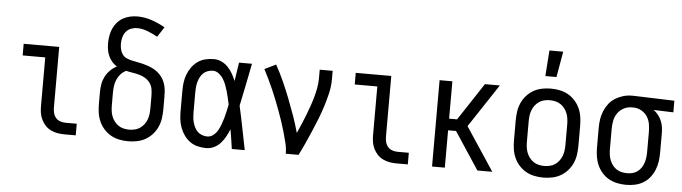

<svg xmlns="http://www.w3.org/2000/svg" viewBox="-47 -950 4095 1152"><g transform="rotate(5 2000.0 -373.5)"><path d="M366 0Q345 0 324.5 -3.5Q304 -7 285 -16Q266 -25 251.5 -40Q237 -55 227.5 -74Q218 -93 214.5 -113.5Q211 -134 211 -155V-450H75V-520H289V-155Q289 -138 293 -122Q297 -106 307.5 -93.5Q318 -81 334 -75.5Q350 -70 366 -70H434V0Z M750 8Q723 8 696 2.5Q669 -3 646 -16Q623 -29 604.5 -49.5Q586 -70 575 -94.5Q564 -119 560 -146Q556 -173 556 -200V-272Q556 -297 560.5 -321Q565 -345 576 -366Q587 -387 604.5 -404.5Q622 -422 644 -433Q627 -443 614 -458.5Q601 -474 593 -492Q585 -510 582 -529.5Q579 -549 579 -569Q579 -591 583 -613.5Q587 -636 596 -656.5Q605 -677 620 -694Q635 -711 654.5 -722Q674 -733 696 -738Q718 -743 740 -743Q785 -743 827.5 -728.5Q870 -714 908 -692L869 -632Q855 -640 840 -647Q825 -654 810 -660Q795 -666 779 -669.5Q763 -673 747 -673Q727 -673 708.5 -666Q690 -659 678 -644Q666 -629 661 -609.5Q656 -590 656 -571Q656 -554 660 -537.5Q664 -521 673.5 -507.5Q683 -494 699 -487Q715 -480 731 -476.5Q747 -473 763.5 -470Q780 -467 796.5 -463Q813 -459 828.5 -453.5Q844 -448 859 -440.5Q874 -433 887 -422.5Q900 -412 910.5 -399Q921 -386 928 -370.5Q935 -355 938.5 -339Q942 -323 943 -306Q944 -289 944 -272V-200Q944 -173 940 -146Q936 -119 925 -94.5Q914 -70 895.5 -49.5Q877 -29 854 -16Q831 -3 804 2.5Q777 8 750 8ZM750 -62Q767 -62 784 -66Q801 -70 815 -79.5Q829 -89 839.5 -103Q850 -117 856 -133Q862 -149 864 -166Q866 -183 866 -200V-272Q866 -293 863 -313.5Q860 -334 848.5 -351Q837 -368 819.5 -379Q802 -390 782 -395.5Q762 -401 742 -404Q722 -407 702 -412Q683 -403 669 -387.5Q655 -372 647 -353Q639 -334 636.5 -313.5Q634 -293 634 -272V-200Q634 -183 636 -166Q638 -149 644 -133Q650 -117 660.5 -103Q671 -89 685 -79.5Q699 -70 716 -66Q733 -62 750 -62Z M1220 8Q1195 8 1169.5 2Q1144 -4 1123 -19Q1102 -34 1087 -55Q1072 -76 1063 -100Q1054 -124 1051 -149Q1048 -174 1048 -200V-320Q1048 -346 1051 -371Q1054 -396 1063 -420Q1072 -444 1087 -465Q1102 -486 1123 -501Q1144 -516 1169.5 -522Q1195 -528 1220 -528Q1244 -528 1266.5 -517.5Q1289 -507 1305.5 -489.5Q1322 -472 1334 -451Q1346 -430 1355 -408Q1359 -436 1363.5 -464Q1368 -492 1372 -520H1450Q1437 -456 1424.5 -391.5Q1412 -327 1398 -263Q1413 -198 1425.5 -132Q1438 -66 1452 0H1374Q1370 -29 1365.5 -58Q1361 -87 1356 -116V-118Q1347 -95 1335 -73Q1323 -51 1306.5 -32.5Q1290 -14 1267.5 -3Q1245 8 1220 8ZM1220 -62Q1241 -62 1257.5 -75.5Q1274 -89 1284 -107Q1294 -125 1301 -144.5Q1308 -164 1313.5 -183.5Q1319 -203 1323.5 -223.5Q1328 -244 1332 -264Q1328 -283 1323.5 -302.5Q1319 -322 1313.5 -341.5Q1308 -361 1301 -379.5Q1294 -398 1283.5 -415Q1273 -432 1256.5 -445Q1240 -458 1220 -458Q1205 -458 1189.5 -452.5Q1174 -447 1163 -436.5Q1152 -426 1144.5 -411.5Q1137 -397 1133 -382Q1129 -367 1127.5 -351.5Q1126 -336 1126 -320V-200Q1126 -184 1127.5 -168.5Q1129 -153 1133 -138Q1137 -123 1144.5 -108.5Q1152 -94 1163 -83.5Q1174 -73 1189.5 -67.5Q1205 -62 1220 -62Z M1699 0Q1699 -33 1691 -65Q1683 -97 1674 -129Q1665 -161 1654.5 -192Q1644 -223 1632.5 -254Q1621 -285 1609 -315.5Q1597 -346 1584 -376Q1571 -406 1556.5 -436Q1542 -466 1527 -495L1595 -528Q1621 -481 1643 -432Q1665 -383 1684.5 -333Q1704 -283 1722 -232.5Q1740 -182 1754 -130Q1766 -157 1778 -184.5Q1790 -212 1800.5 -239.5Q1811 -267 1821 -295Q1831 -323 1839 -351.5Q1847 -380 1852.5 -409Q1858 -438 1858 -468V-520H1936V-468Q1936 -427 1926.5 -386Q1917 -345 1904.5 -305.5Q1892 -266 1877 -227.5Q1862 -189 1845.5 -151Q1829 -113 1812 -75Q1795 -37 1776 0Z M2366 0Q2345 0 2324.5 -3.5Q2304 -7 2285 -16Q2266 -25 2251.5 -40Q2237 -55 2227.5 -74Q2218 -93 2214.5 -113.5Q2211 -134 2211 -155V-450H2075V-520H2289V-155Q2289 -138 2293 -122Q2297 -106 2307.5 -93.5Q2318 -81 2334 -75.5Q2350 -70 2366 -70H2434V0Z M2580 0V-520H2657V-295H2705L2853 -520H2943L2771 -260L2943 0H2853L2705 -225H2657V0Z M3210 -600 3221 -755H3304L3277 -600ZM3250 8Q3223 8 3196 2.5Q3169 -3 3146 -16Q3123 -29 3104.5 -49.5Q3086 -70 3075 -94.5Q3064 -119 3060 -146Q3056 -173 3056 -200V-320Q3056 -347 3060 -374Q3064 -401 3075 -425.5Q3086 -450 3104.5 -470.5Q3123 -491 3146 -504Q3169 -517 3196 -522.5Q3223 -528 3250 -528Q3277 -528 3304 -522.5Q3331 -517 3354 -504Q3377 -491 3395.5 -470.5Q3414 -450 3425 -425.5Q3436 -401 3440 -374Q3444 -347 3444 -320V-200Q3444 -173 3440 -146Q3436 -119 3425 -94.5Q3414 -70 3395.5 -49.5Q3377 -29 3354 -16Q3331 -3 3304 2.5Q3277 8 3250 8ZM3250 -62Q3267 -62 3284 -66Q3301 -70 3315 -79.5Q3329 -89 3339.5 -103Q3350 -117 3356 -133Q3362 -149 3364 -166Q3366 -183 3366 -200V-320Q3366 -337 3364 -354Q3362 -371 3356 -387Q3350 -403 3339.5 -417Q3329 -431 3315 -440.5Q3301 -450 3284 -454Q3267 -458 3250 -458Q3233 -458 3216 -454Q3199 -450 3185 -440.5Q3171 -431 3160.5 -417Q3150 -403 3144 -387Q3138 -371 3136 -354Q3134 -337 3134 -320V-200Q3134 -183 3136 -166Q3138 -149 3144 -133Q3150 -117 3160.5 -103Q3171 -89 3185 -79.5Q3199 -70 3216 -66Q3233 -62 3250 -62Z M3749 8Q3722 8 3695.5 2.5Q3669 -3 3645.5 -16Q3622 -29 3604 -49.5Q3586 -70 3575 -95Q3564 -120 3560 -146.5Q3556 -173 3556 -200V-320Q3556 -346 3560 -371.5Q3564 -397 3574 -421Q3584 -445 3600 -465.5Q3616 -486 3638 -499.5Q3660 -513 3685 -520.5Q3710 -528 3736 -528H3750L3994 -520V-450L3875 -454Q3891 -443 3903 -427.5Q3915 -412 3922.5 -394.5Q3930 -377 3933 -358Q3936 -339 3936 -320V-200Q3936 -173 3932 -147Q3928 -121 3918 -96.5Q3908 -72 3891 -51Q3874 -30 3851 -16.5Q3828 -3 3802 2.5Q3776 8 3749 8ZM3749 -62Q3766 -62 3782 -66Q3798 -70 3811.5 -80Q3825 -90 3834.5 -104.5Q3844 -119 3849 -134.5Q3854 -150 3856 -166.5Q3858 -183 3858 -200V-320Q3858 -344 3854 -367.5Q3850 -391 3837.5 -411Q3825 -431 3804 -443.5Q3783 -456 3759 -458H3742Q3717 -458 3694.5 -446Q3672 -434 3658 -414Q3644 -394 3639 -369.5Q3634 -345 3634 -320V-200Q3634 -183 3636 -166Q3638 -149 3644 -133Q3650 -117 3660 -103Q3670 -89 3684 -79.5Q3698 -70 3715 -66Q3732 -62 3749 -62Z"/></g></svg>

Font: Iosevka Algr
Style: Regular
Weight: 400
Monospace: yes
Designer: Belleve Invis
Foundry: Belleve Invis
Version: Version 26.0.2; ttfautohint (v1.8.3)